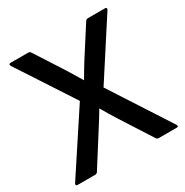

<svg xmlns="http://www.w3.org/2000/svg" viewBox="-153 -779 870 903"><g transform="rotate(-30 281.5 -327.5)"><path d="M13 0Q-1 0 6 -13L219 -337L20 -642Q13 -655 27 -655H123Q130 -655 135 -648L238 -488Q249 -470 261 -450Q273 -430 284 -412H285Q296 -431 308.5 -452Q321 -473 333 -492L433 -648Q438 -655 446 -655H538Q552 -655 545 -642L347 -336L556 -13Q564 0 550 0H453Q445 0 440 -7L331 -177Q319 -196 306 -217.5Q293 -239 281 -260H280Q268 -240 255 -218.5Q242 -197 230 -179L121 -7Q116 0 108 0Z"/></g></svg>

Font: Sofia Sans SemiBold
Style: Regular
Weight: 600
Designer: Botio Nikoltchev, Ani Petrova
Foundry: lettersoup
Version: Version 4.101; ttfautohint (v1.8.4.7-5d5b)